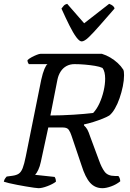

<svg xmlns="http://www.w3.org/2000/svg" viewBox="-31 -986 683 1006"><path d="M171 0Q165 0 147 -2.5Q129 -5 105.5 -9Q82 -13 58.5 -17.5Q35 -22 16 -26.5Q-3 -31 -11 -34Q-9 -45 -3 -52.5Q3 -60 4 -61L34 -65Q56 -68 68 -76.5Q80 -85 88 -105.5Q96 -126 104 -166L185 -568Q193 -604 202 -625Q211 -646 218 -650H120Q117 -654 115 -659Q113 -664 113 -671Q120 -678 133.5 -685.5Q147 -693 161 -698.5Q175 -704 181 -704H503Q526 -697 547 -684.5Q568 -672 585.5 -656Q603 -640 615 -621Q617 -617 618 -610Q619 -603 619 -592Q619 -565 612.5 -533.5Q606 -502 595.5 -471.5Q585 -441 571 -417Q557 -393 542 -381Q529 -373 506.5 -364Q484 -355 458.5 -347Q433 -339 409 -334V-329Q420 -319 426.5 -307.5Q433 -296 442 -269L488 -145Q501 -108 517.5 -86Q534 -64 571 -64H589Q594 -59 596.5 -51Q599 -43 599 -36Q578 -19 551.5 -9.5Q525 0 506 0Q467 0 441.5 -28Q416 -56 396 -120L344 -274Q338 -293 329.5 -305.5Q321 -318 299 -318H222L183 -138Q178 -114 169.5 -96Q161 -78 153 -70L255 -59Q257 -57 259.5 -50.5Q262 -44 262 -34Q245 -21 217 -10.5Q189 0 171 0ZM233 -381Q292 -381 354 -385Q416 -389 457 -394Q476 -414 490 -444.5Q504 -475 512 -509.5Q520 -544 520 -574Q520 -592 516.5 -606.5Q513 -621 506 -630Q491 -637 466.5 -641Q442 -645 414 -647.5Q386 -650 359 -650Q336 -650 317.5 -640Q299 -630 287 -611.5Q275 -593 270 -569ZM397 -769Q385 -769 368.5 -791.5Q352 -814 332.5 -853Q313 -892 291 -941Q297 -949 303 -956Q309 -963 321 -966L410 -864L541 -966Q554 -961 561 -955Q568 -949 569 -941Q526 -892 492 -853Q458 -814 434.5 -791.5Q411 -769 397 -769Z"/></svg>

Font: Texturina Medium
Style: Italic
Weight: 500
Italic angle: -11°
Designer: Guillermo Torres Carreño
Foundry: Omnibus-Type
Version: Version 1.002